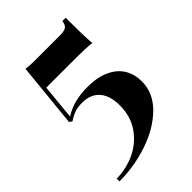

<svg xmlns="http://www.w3.org/2000/svg" viewBox="-210 -643 878 878"><g transform="rotate(-45 229.5 -203.5)"><path d="M388.7 -387.2Q367.2 -392.1 249.5 -392.1H95.7L79.1 -221.2Q138.7 -261.2 230.5 -261.2Q294.9 -261.2 338.9 -240.7Q382.8 -220.2 404.1 -184.6Q425.3 -148.9 425.3 -103.5Q425.3 -29.3 367.4 28.1Q309.6 85.4 217.8 116.7Q126 147.9 29.3 147.9V129.9Q92.8 129.4 149.4 102.5Q206.1 75.7 241.2 24.4Q276.4 -26.9 276.4 -97.2Q276.4 -159.7 247.1 -193.6Q217.8 -227.5 162.1 -227.5Q134.8 -227.5 114.3 -220.5Q93.8 -213.4 71.3 -198.2L58.1 -207.5L89.4 -520.5Q109.4 -516.6 143.6 -516.6H308.1Q337.4 -516.6 348.9 -524.9Q360.4 -533.2 363.3 -555.2H384.3Q384.3 -443.8 388.7 -387.2Z"/></g></svg>

Font: TypoPRO Playfair Display
Style: Bold
Weight: 700
Designer: Claus Eggers Sørensen
Foundry: Claus Eggers Sørensen
Version: Version 1.004;PS 001.004;hotconv 1.0.70;makeotf.lib2.5.58329